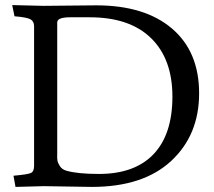

<svg xmlns="http://www.w3.org/2000/svg" viewBox="-20 -732 843 755"><path d="M333 -664H256Q205 -664 205 -644V-129Q204 -109 206 -100Q208 -90 216 -78Q224 -66 240 -61Q284 -48 369 -48Q510 -48 584 -126Q658 -204 658 -352Q658 -500 574 -582Q490 -664 333 -664ZM152 0 41 3 33 -41Q90 -46 102 -52Q114 -58 114 -80V-629Q114 -648 100 -656Q86 -664 37 -668L28 -712L151 -709L358 -711Q549 -711 656 -620Q763 -529 763 -365Q763 -201 653 -99Q543 3 341 3Z"/></svg>

Font: Lusitana
Style: Regular
Weight: 400
Designer: Ana Paula Megda
Foundry: Ana Paula Megda
Version: Version 1.001; ttfautohint (v1.4.1)